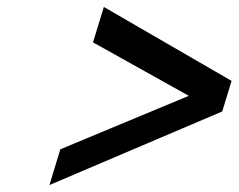

<svg xmlns="http://www.w3.org/2000/svg" viewBox="-20 -612 687 553"><path d="M523.8 -336 153.8 -182 122.3 -79 620.1 -291 647 -379 279.1 -592 247.9 -490Z"/></svg>

Font: Din Kursivschrift
Style: Condensed Italic Polish
Weight: 400
Version: Version 1.07